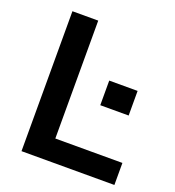

<svg xmlns="http://www.w3.org/2000/svg" viewBox="-129 -807 830 909"><g transform="rotate(20 286.0 -352.5)"><path d="M81 0V-705H211V-111H549V0ZM357 -332V-456H500V-332Z"/></g></svg>

Font: Nunito Sans 11pt
Style: Bold
Weight: 700
Version: Version 3.101;gftools[0.9.27]